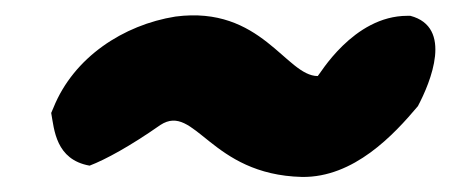

<svg xmlns="http://www.w3.org/2000/svg" viewBox="-20 -397 598 255"><path d="M48 -247C52 -225 54 -185 99 -177C120 -185 153 -203 193 -231C239 -261 259 -165 381 -162C450 -161 503 -218 535 -256C552 -288 582 -361 525 -376H521C449 -376 404 -297 402 -296C360 -296 327 -390 213 -375C144 -364 78 -321 51 -254Z"/></svg>

Font: Snowfall
Style: BlkObl
Weight: 900
Designer: Jasper
Foundry: Cannot Into Space Fonts
Version: Version 0.9